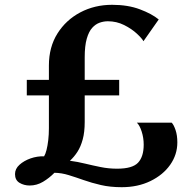

<svg xmlns="http://www.w3.org/2000/svg" viewBox="-20 -772 804 799"><path d="M486.5 7Q438.5 7 399.8 -2Q361 -11 328.5 -22.5Q296 -34 266.2 -43.2Q236.5 -52.5 206.5 -53Q185 -31 159 -15.5Q133 0 103.5 0Q80 0 61.2 -11.2Q42.5 -22.5 42.5 -47.5Q42.5 -69.5 61 -86.2Q79.5 -103 107.2 -112.8Q135 -122.5 163.5 -121.5Q169 -130 173.5 -147.5Q178 -165 180.8 -188.8Q183.5 -212.5 183.5 -238V-375H91.5V-439.5H183.5V-499.5Q183.5 -576 219 -632.5Q254.5 -689 314.2 -720.5Q374 -752 446.5 -752Q512.5 -752 562.2 -733.2Q612 -714.5 640.5 -691L577 -600.5Q571 -612 549.5 -632Q528 -652 496.5 -667.8Q465 -683.5 429 -683.5Q411.5 -683.5 394.5 -677.5Q377.5 -671.5 363.5 -656Q349.5 -640.5 341 -610.8Q332.5 -581 332.5 -533.5V-439.5H476V-375H332.5V-264.5Q332.5 -222 324.2 -191.8Q316 -161.5 302.2 -140.2Q288.5 -119 271 -103Q302 -99 333.8 -91.2Q365.5 -83.5 398.8 -76.8Q432 -70 467.5 -70Q531 -70 554.5 -95Q578 -120 578 -170Q578 -198.5 569.5 -224.8Q561 -251 549.5 -261.5H694.5Q703 -253 710.5 -231Q718 -209 718 -179.5Q718 -128.5 688.2 -86.2Q658.5 -44 606 -18.5Q553.5 7 486.5 7Z"/></svg>

Font: Merriweather 28pt
Style: Bold
Weight: 700
Version: Version 2.100